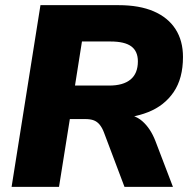

<svg xmlns="http://www.w3.org/2000/svg" viewBox="-20 -725 746 745"><path d="M25 0 137 -705H440Q521 -705 576.5 -681Q632 -657 661 -612Q690 -567 690 -504Q690 -421 654 -368Q618 -315 555 -290Q492 -265 411 -265V-283H448Q500 -283 532 -255Q564 -227 583 -178L651 0H463L383 -212Q376 -230 366.5 -241.5Q357 -253 344 -258Q331 -263 311 -263H251L209 0ZM271 -393H404Q458 -393 486.5 -416.5Q515 -440 515 -487Q515 -526 489.5 -545Q464 -564 409 -564H298Z"/></svg>

Font: Nunito Sans 12pt Black
Style: Italic
Weight: 900
Italic angle: -9°
Designer: Vernon Adams
Foundry: Vernon Adams
Version: Version 3.101;gftools[0.9.27]